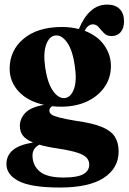

<svg xmlns="http://www.w3.org/2000/svg" viewBox="-20 -571 560 836"><path d="M313 -44.5Q382.5 -35 422.8 -18.5Q463 -2 479.8 24Q496.5 50 496.5 88.5Q496.5 161 432.2 203.2Q368 245.5 241 245.5Q116 245.5 62 217.8Q8 190 8 143.5Q8 107 35.2 83.2Q62.5 59.5 124 49.5Q92 36.5 79.2 18.8Q66.5 1 66.5 -22.5Q66.5 -54.5 90.2 -79.5Q114 -104.5 172 -114.5Q100.5 -130 61.2 -172.8Q22 -215.5 22 -271.5Q22 -351.5 83 -402.5Q144 -453.5 250.5 -453.5Q289.5 -453.5 323.5 -444.5Q344.5 -496 375.2 -523.5Q406 -551 447 -551Q482 -551 501 -531.8Q520 -512.5 520 -478.5Q520 -448.5 505.5 -431.2Q491 -414 466 -414Q445 -414 432.8 -426.8Q420.5 -439.5 410 -452.2Q399.5 -465 384 -465Q363.5 -465 348.5 -437Q404 -416 433.5 -374.5Q463 -333 463 -283.5Q463 -232 435.2 -192Q407.5 -152 358.8 -129.2Q310 -106.5 247 -106.5Q226 -106.5 207 -108.5Q195 -101 195 -89Q195 -80 203.2 -73.2Q211.5 -66.5 236.5 -59.8Q261.5 -53 313 -44.5ZM221 -416.5Q194.5 -413.5 181 -376.8Q167.5 -340 177 -275.5Q187 -209 210.8 -175.2Q234.5 -141.5 262 -144Q288.5 -147 302 -183.5Q315.5 -220 305.5 -285.5Q296 -352.5 272.2 -386Q248.5 -419.5 221 -416.5ZM121.5 105.5Q121.5 149 152.8 175.5Q184 202 256.5 202Q316.5 202 342.5 187.5Q368.5 173 368.5 145.5Q368.5 129 357.5 116.2Q346.5 103.5 316.8 93.8Q287 84 231 75.5Q183 68.5 151.5 59Q121.5 75 121.5 105.5Z"/></svg>

Font: Fraunces 144pt S050
Style: Bold
Weight: 700
Version: Version 1.000; ttfautohint (v1.8.3)